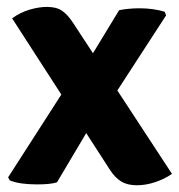

<svg xmlns="http://www.w3.org/2000/svg" viewBox="-20 -528 518 556"><path d="M15 -475Q39.5 -492.5 66.2 -500.2Q93 -508 116 -508Q144 -508 160.2 -496.5Q176.5 -485 191.5 -462L478 -24.5Q456.5 -9.5 429.2 -0.5Q402 8.5 376.5 8.5Q349 8.5 331 -2.5Q313 -13.5 298.5 -36ZM325 -498.5Q337 -501 352.5 -502.5Q368 -504 383.5 -504Q404 -504 422.2 -501.5Q440.5 -499 457 -494L461 -483.5L294.5 -227L259 -192L145 0Q134 3.5 118.5 4.8Q103 6 87 6Q65.5 6 45.2 3.5Q25 1 8.5 -5.5L3.5 -14.5L182.5 -293L221 -327.5Z"/></svg>

Font: Signika Negative
Style: Bold
Weight: 700
Designer: Anna Giedry
Foundry: Anna Giedry
Version: Version 2.001